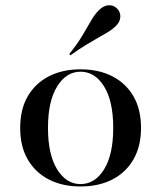

<svg xmlns="http://www.w3.org/2000/svg" viewBox="-20 -687 604 719"><path d="M281.5 11.3Q214.5 11.3 163.7 -14.5Q112.9 -40.3 84.3 -89.1Q55.6 -137.9 55.6 -208.1Q55.6 -278.2 84.3 -327Q112.9 -375.8 163.7 -401.6Q214.5 -427.4 281.5 -427.4Q349.2 -427.4 400 -401.6Q450.8 -375.8 479.4 -327Q508.1 -278.2 508.1 -208.1Q508.1 -138.7 479.4 -89.5Q450.8 -40.3 400 -14.5Q349.2 11.3 281.5 11.3ZM281.5 2.4Q335.5 2.4 369.8 -52.8Q404 -108.1 404 -208.1Q404 -308.1 369.8 -363.3Q335.5 -418.5 281.5 -418.5Q228.2 -418.5 194 -363.3Q159.7 -308.1 159.7 -208.1Q159.7 -108.1 194 -52.8Q228.2 2.4 281.5 2.4ZM243.5 -479.8 239.5 -484.7Q271 -524.2 289.5 -555.6Q308.1 -587.1 321.8 -610.9Q335.5 -634.7 352.4 -650.8Q369.4 -666.9 387.9 -667.3Q406.5 -667.7 418.5 -654.8Q431.5 -641.9 430.6 -623.4Q429.8 -604.8 412.9 -588.7Q401.6 -577.4 385.1 -567.3Q368.5 -557.3 347.6 -545.6Q326.6 -533.9 300.8 -518.1Q275 -502.4 243.5 -479.8Z"/></svg>

Font: Playfair 144pt SemiExpanded SemiBold
Style: Regular
Weight: 600
Width: 6
Designer: Claus Eggers Sørensen
Foundry: Claus Eggers Sørensen
Version: Version 2.203